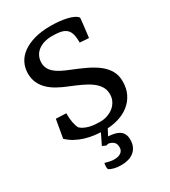

<svg xmlns="http://www.w3.org/2000/svg" viewBox="-230 -824 1058 1194"><g transform="rotate(-30 299.0 -227.0)"><path d="M194.8 193.8Q210.9 198.7 228 202.1Q245.1 205.6 260.3 205.6Q291 205.6 308.3 192.6Q325.7 179.7 325.7 157.2Q325.7 130.9 312.3 118.2Q298.8 105.5 276.9 102.1Q272.9 102.1 268.6 103.3Q264.2 104.5 258.8 106Q252.9 102.1 246.6 99.9Q240.2 97.7 233.9 94.7L275.4 9.8H324.7L297.4 62Q322.8 63.5 343 68.4Q363.3 73.2 377.4 83Q391.6 92.8 399.4 108.6Q407.2 124.5 407.2 147.9Q407.2 176.3 397.7 197Q388.2 217.8 371.3 231.4Q354.5 245.1 331.3 251.7Q308.1 258.3 281.2 258.3Q250.5 258.3 229 252.4Q207.5 246.6 194.8 238.3Q191.9 230.5 191.9 218.8Q191.9 207 194.8 193.8ZM167 -541Q167 -518.6 176 -500.5Q185.1 -482.4 201.9 -467.5Q218.8 -452.6 242.7 -440.2Q266.6 -427.7 296.4 -416Q352.5 -393.6 398.9 -371.6Q445.3 -349.6 478.3 -323.5Q511.2 -297.4 529.3 -264.9Q547.4 -232.4 547.4 -189Q547.4 -137.7 527.8 -99.1Q508.3 -60.5 474.6 -34.4Q440.9 -8.3 395.8 4.9Q350.6 18.1 299.8 18.1Q263.7 18.1 229 13.7Q194.3 9.3 162.1 -0.5Q129.9 -10.3 101.1 -25.9Q72.3 -41.5 47.9 -64.5L70.8 -195.3L144 -192.4Q144 -152.8 149.4 -125.5Q154.8 -98.1 164.6 -79.6Q176.8 -68.4 192.6 -60.8Q208.5 -53.2 226.3 -48.8Q244.1 -44.4 262.9 -42.7Q281.7 -41 299.8 -41Q329.1 -41 354.5 -50Q379.9 -59.1 398.7 -74.7Q417.5 -90.3 428.2 -112.1Q439 -133.8 439 -159.7Q439 -190.4 424.8 -214.1Q410.6 -237.8 385 -257.3Q359.4 -276.9 323.2 -293.9Q287.1 -311 243.2 -328.6Q202.1 -344.7 168.5 -363.5Q134.8 -382.3 111.1 -405.8Q87.4 -429.2 74.2 -458.5Q61 -487.8 61 -525.4Q61 -565.4 78.1 -599.6Q95.2 -633.8 129.4 -658.7Q163.6 -683.6 213.9 -697.8Q264.2 -711.9 331.1 -711.9Q361.3 -711.9 390.9 -709Q420.4 -706.1 445.6 -700.2Q470.7 -694.3 489.3 -685.3Q507.8 -676.3 516.1 -664.1Q515.6 -659.7 515.1 -653.8Q514.6 -647.9 513.2 -634Q511.7 -620.1 508.8 -595Q505.9 -569.8 500.5 -526.9L436.5 -531.2Q436.5 -566.9 430.4 -590.3Q424.3 -613.8 409.7 -627.7Q395 -641.6 370.1 -647.2Q345.2 -652.8 307.1 -652.8Q274.9 -652.8 249 -644.8Q223.1 -636.7 204.8 -622.1Q186.5 -607.4 176.8 -586.7Q167 -565.9 167 -541Z"/></g></svg>

Font: Tienne
Style: Regular
Weight: 400
Designer: vernon adams
Foundry: vernon adams
Version: Version 1.001